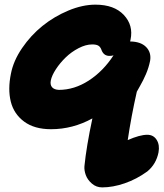

<svg xmlns="http://www.w3.org/2000/svg" viewBox="-20 -583 703 825"><path d="M418.9 222.2Q393.6 222.2 374.8 205.8Q356 189.5 348.6 169.2Q341.3 148.9 342.8 130.9Q351.1 47.4 377 -74.2Q292.5 -27.8 199.2 -27.8Q127.9 -27.8 83.7 -60.5Q39.6 -93.3 26.4 -146.2Q13.2 -199.2 26.9 -266.1Q37.6 -321.8 75 -376.5Q112.3 -431.2 162.6 -471.7Q212.9 -512.2 273.7 -537.6Q334.5 -563 390.1 -563Q470.7 -563 512.2 -518.6Q553.7 -474.1 541 -413.1Q539.1 -407.2 539.1 -404.8Q585 -404.3 607.9 -380.9Q630.9 -357.4 625 -321.8Q619.1 -292.5 607.4 -265.1Q595.7 -237.8 582.5 -215.1Q569.3 -192.4 567.9 -189Q543.9 -83 528.8 19Q580.6 -3.9 612.8 -3.9Q639.6 -3.9 653.3 18.1Q667 40 661.1 71.8Q650.9 122.6 612.8 153.8Q566.9 187 515.9 204.6Q464.8 222.2 418.9 222.2ZM198.2 -236.8Q194.8 -218.3 203.9 -208Q212.9 -197.8 232.9 -196.8Q299.3 -196.8 361.3 -236.8Q423.3 -276.9 467.8 -345.2Q460.4 -342.8 450.2 -342.8Q424.3 -342.8 415 -371.1Q410.6 -382.3 401.9 -387.2Q393.1 -392.1 376 -392.1Q348.6 -392.1 317.6 -376Q286.6 -359.9 262.2 -336.2Q237.8 -312.5 220.2 -285.6Q202.6 -258.8 198.2 -236.8Z"/></svg>

Font: Shantell Sans Bouncy
Style: Italic
Weight: 800
Italic angle: -11.31°
Designer: Stephen Nixon, Anya Danilova, Shantell Martin
Foundry: Arrow Type
Version: Version 1.006;[9816181b4]